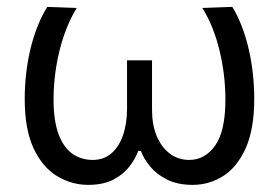

<svg xmlns="http://www.w3.org/2000/svg" viewBox="-20 -519 799 550"><path d="M232.8 10.6Q184.8 10.6 143.1 -14.7Q101.5 -40 76.1 -94.3Q50.8 -148.7 50.8 -235.9Q50.8 -270.9 54.7 -306.5Q58.6 -342 66.6 -376.1Q74.6 -410.2 86.8 -441.5Q99 -472.9 115.3 -499.3L199.8 -496.2Q178.6 -462 163.7 -418.8Q148.8 -375.7 141.1 -328.3Q133.4 -280.8 133.4 -233.8Q133.4 -173.6 147.6 -135.2Q161.8 -96.8 187 -78.8Q212.3 -60.9 245.6 -60.9Q277 -60.9 298.8 -79.5Q320.7 -98.2 332.3 -131.5Q343.9 -164.8 343.9 -208.5Q343.9 -233.1 343.9 -256.6Q343.9 -280.1 343.9 -302.5Q343.9 -324.9 343.9 -346.2H415.5Q415.5 -324.1 415.5 -300.8Q415.5 -277.6 415.5 -253.3Q415.5 -229 415.5 -203.6Q415.5 -161.6 428.9 -129.4Q442.3 -97.2 466.4 -79Q490.4 -60.9 521.9 -60.9Q567.4 -60.9 596.6 -102.4Q625.7 -143.9 625.7 -233.8Q625.7 -268.4 621.5 -304.1Q617.2 -339.7 608.9 -374Q600.6 -408.3 588.3 -439.4Q576 -470.5 559.5 -496.2L645.4 -499.3Q661.6 -472.9 673.4 -441.5Q685.3 -410.2 693 -376.1Q700.7 -342 704.5 -306.5Q708.3 -270.9 708.3 -235.9Q708.3 -148.7 683.8 -94.3Q659.2 -40 619.2 -14.7Q579.1 10.6 532.1 10.6Q489.5 10.6 459.2 -4.3Q429 -19.2 410.3 -41.8Q391.7 -64.4 383.4 -86.9H376Q368.3 -64.9 351 -42.3Q333.7 -19.8 304.9 -4.6Q276.1 10.6 232.8 10.6Z"/></svg>

Font: Commissioner Thin
Style: Regular
Weight: 100
Designer: Kostas Bartsokas
Foundry: Kostas Bartsokas
Version: Version 1.001;gftools[0.9.23]